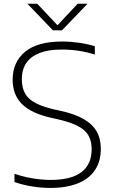

<svg xmlns="http://www.w3.org/2000/svg" viewBox="-20 -964 588 994"><path d="M240.5 9Q197 9 148.5 1.5Q100 -6 55 -21.5V-64Q88.5 -53 120.8 -46Q153 -39 183.5 -35.8Q214 -32.5 242 -32.5Q349 -32.5 401.8 -73Q454.5 -113.5 454.5 -191.5Q454.5 -257.5 413.5 -291.5Q372.5 -325.5 279 -346.5L243 -354.5Q142 -377.5 93.8 -425.2Q45.5 -473 45.5 -551.5Q45.5 -642.5 109.8 -695.8Q174 -749 301.5 -749Q345.5 -749 389.2 -742.8Q433 -736.5 471 -724.5V-681.5Q429 -695 386.2 -701.2Q343.5 -707.5 300 -707.5Q230.5 -707.5 184.5 -689.5Q138.5 -671.5 115.8 -637.2Q93 -603 93 -554Q93 -489.5 130 -454.5Q167 -419.5 256.5 -398.5L292.5 -390.5Q366 -374.5 412.2 -348.2Q458.5 -322 480.2 -283.8Q502 -245.5 502 -193.5Q502 -128.5 471.5 -83.2Q441 -38 382.5 -14.5Q324 9 240.5 9ZM254 -807 122 -944.5H173L286 -824H269L382 -944.5H433L301 -807Z"/></svg>

Font: Encode Sans SemiExpanded ExtraLight
Style: Regular
Weight: 250
Width: 6
Designer: Multiple Designers
Foundry: Impallari Type
Version: Version 3.002